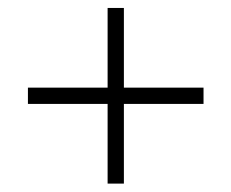

<svg xmlns="http://www.w3.org/2000/svg" viewBox="-20 -484 570 473"><path d="M245.1 -464.4H285.2V-31.7H245.1ZM481.4 -268.1V-228H48.8V-268.1Z"/></svg>

Font: AzarMehrMonospaced
Style: SansRegular
Weight: 1
Designer: Amin Abedi
Version: Version 1.00